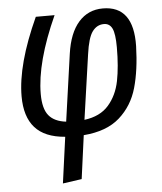

<svg xmlns="http://www.w3.org/2000/svg" viewBox="-53 -585 714 846"><g transform="rotate(-5 303.5 -161.5)"><path d="M565 -360Q562 -254 540 -176.5Q518 -99 460.5 -48Q403 3 301 11L275 203L191 215L219 11Q129 4 86 -44.5Q43 -93 43 -183Q43 -324 136 -527H219Q128 -326 128 -186Q128 -121 152.5 -91Q177 -61 229 -55L271 -352Q284 -443 326 -490.5Q368 -538 433 -538Q569 -538 565 -360ZM351 -342 310 -56Q380 -65 417.5 -108Q455 -151 467.5 -213.5Q480 -276 480 -362Q480 -422 468.5 -445.5Q457 -469 432 -469Q401 -469 381 -442Q361 -415 351 -342Z"/></g></svg>

Font: Fira Sans Extra Condensed
Style: Italic
Weight: 400
Width: 3
Italic angle: -8°
Designer: Carrois Corporate & Edenspiekermann AG
Foundry: Carrois Corporate GbR & Edenspiekermann AG
Version: Version 4.203